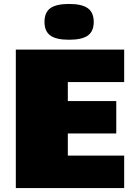

<svg xmlns="http://www.w3.org/2000/svg" viewBox="-20 -951 678 971"><path d="M608 -536H323V-440H568V-276H323V-164H608V0H60V-700H608ZM205 -840Q205 -888 234.5 -909.5Q264 -931 329 -931Q394 -931 424 -909.5Q454 -888 454 -840Q454 -793 424.5 -771.5Q395 -750 329 -750Q264 -750 234.5 -771.5Q205 -793 205 -840Z"/></svg>

Font: Fivo Sans Modern ExtBlk
Style: Regular
Weight: 950
Designer: Alexander Slobzheninov
Foundry: Alexander Slobzheninov
Version: 1.0